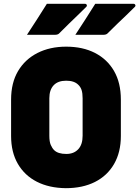

<svg xmlns="http://www.w3.org/2000/svg" viewBox="-20 -964 728 1004"><path d="M225 -944H425Q431 -944 433.5 -938.5Q436 -933 431 -928Q405 -902 384.5 -882.5Q364 -863 342 -841.5Q320 -820 288 -788Q281 -782 267 -782H121Q148 -823 173 -862Q198 -901 225 -944ZM478 -944H679Q685 -944 687.5 -938.5Q690 -933 685 -928Q659 -902 638.5 -882.5Q618 -863 595.5 -841.5Q573 -820 541 -788Q534 -782 520 -782H374Q401 -823 426 -862Q451 -901 478 -944ZM326 -720Q413 -720 477 -687Q541 -654 576.5 -592.5Q612 -531 612 -443V-253Q612 -168 576.5 -106.5Q541 -45 476.5 -12.5Q412 20 324 20Q237 19 173 -13.5Q109 -46 73.5 -107Q38 -168 38 -253V-443Q38 -531 74.5 -592.5Q111 -654 176 -687Q241 -720 326 -720ZM238 -254Q238 -223 245.5 -206Q253 -189 263 -179Q283 -159 327 -159Q366 -159 389 -183.5Q412 -208 412 -254V-450Q412 -477 406.5 -493.5Q401 -510 389 -521Q368 -542 326 -542Q283 -542 260.5 -518Q238 -494 238 -450Z"/></svg>

Font: Recursive Sn Lnr St Blk
Style: Regular
Weight: 900
Version: Version 1.079;hotconv 1.0.112;makeotfexe 2.5.65598; ttfautoh